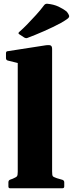

<svg xmlns="http://www.w3.org/2000/svg" viewBox="-20 -1008 390 1028"><path d="M75 0V-565H259V0ZM34 0Q25 0 25 -10V-32Q25 -42 34 -46L48 -51Q67 -59 71 -64.5Q75 -70 75 -88V-180H259V-91Q259 -70 262.5 -65Q266 -60 284 -54L315 -45Q324 -41 324 -32V-10Q324 0 314 0ZM75 -564V-716L94 -666L21 -684Q12 -687 12 -697V-723Q12 -734 22 -734L228 -766Q245 -768 252 -764Q259 -760 259 -745V-564ZM84 -824Q75 -829 82 -836Q105 -856 127.5 -879.5Q150 -903 173 -928Q196 -953 216 -980Q222 -988 232 -988Q267 -985 293.5 -972.5Q320 -960 338 -945Q348 -932 350 -924Q352 -916 342 -908Q332 -900 306 -885Q263 -862 215 -841Q167 -820 127 -805Q119 -802 110 -807Z"/></svg>

Font: Hahmlet ExtraBold
Style: Regular
Weight: 800
Designer: Minjoo Ham & Mark Frömberg
Foundry: hypertype
Version: Version 1.002